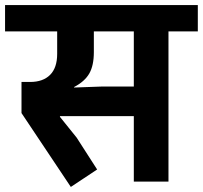

<svg xmlns="http://www.w3.org/2000/svg" viewBox="-40 -718 802 759"><path d="M45 -271V-394H79Q130 -394 158 -422Q186 -450 186 -505V-594H-20V-698H742V-594H626V0H489V-259H197V-256L263 -174L344 -48L240 21ZM253 -372 365 -376H489V-594H331V-512Q331 -459 313 -427.5Q295 -396 253 -374Z"/></svg>

Font: IBM Plex Sans Devanagari
Style: Bold
Weight: 700
Designer: Mike Abbink, Paul van der Laan, Pieter van Rosmalen, Erin McLaughlin
Foundry: Bold Monday
Version: Version 1.1